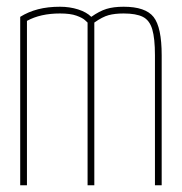

<svg xmlns="http://www.w3.org/2000/svg" viewBox="-20 -550 540 570"><path d="M40 0V-500Q64 -515 93 -522.5Q122 -530 158 -530Q187 -530 212 -522Q237 -514 251 -500Q275 -517 296 -523.5Q317 -530 347 -530Q412 -530 436 -499.5Q460 -469 460 -386V0H440V-386Q440 -436 432 -463Q424 -490 404 -500Q384 -510 347 -510Q321 -510 302.5 -505Q284 -500 260 -483V0H240V-483Q240 -483 232.5 -490Q225 -497 207 -503.5Q189 -510 158 -510Q100 -510 60 -488V0Z"/></svg>

Font: M PLUS 1 Code Thin
Style: Regular
Weight: 250
Designer: Coji Morishita
Foundry: UNDERFOREST DESIGN
Version: Version 1.002